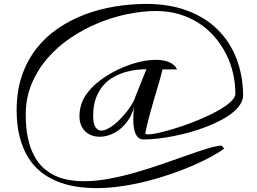

<svg xmlns="http://www.w3.org/2000/svg" viewBox="-20 -696 1329 991"><path d="M1234.9 -206.1Q1234.9 -180.7 1220 -157.5Q1205.1 -134.3 1179.2 -113.5Q1153.3 -92.8 1118.2 -74.5Q1083 -56.2 1043 -40.8Q1002.9 -25.4 960 -13.4Q917 -1.5 874.8 6.8Q832.5 15.1 793 19.5Q753.4 23.9 720.7 23.9Q706.1 23.9 696 16.1Q686 8.3 679.9 -5.1Q673.8 -18.6 670.9 -37.1Q668 -55.7 668 -77.1Q668 -92.8 668.9 -110.4Q669.9 -127.9 672.9 -146Q662.6 -106.4 642.8 -77.4Q623 -48.3 598.6 -28.8Q574.2 -9.3 547.1 0.2Q520 9.8 495.1 9.8Q473.6 9.8 454.6 3.2Q435.5 -3.4 421.1 -16.8Q406.7 -30.3 398.4 -50.3Q390.1 -70.3 390.1 -97.2Q390.1 -108.9 391.8 -122.3Q393.6 -135.7 397.9 -150.9Q405.8 -182.6 428 -212.6Q450.2 -242.7 481.7 -269Q513.2 -295.4 551.3 -317.1Q589.4 -338.9 629.9 -354.5Q670.4 -370.1 710.4 -378.7Q750.5 -387.2 785.2 -387.2Q823.2 -387.2 852.3 -375.5Q881.3 -363.8 894 -337.9H818.8Q810.1 -301.3 799.3 -265.1Q788.6 -229 776.9 -189.7Q765.1 -150.4 753.2 -106.2Q741.2 -62 730 -9.8V-8.3Q730 -2.4 745.6 -2.4Q760.7 -2.4 788.3 -8.1Q815.9 -13.7 850.3 -23.4Q884.8 -33.2 923.8 -46.4Q962.9 -59.6 1001 -75.4Q1039.1 -91.3 1074.2 -108.6Q1109.4 -126 1136.2 -143.8Q1163.1 -161.6 1179 -179.2Q1194.8 -196.8 1194.8 -212.9Q1194.8 -267.1 1182.4 -319.6Q1169.9 -372.1 1145.8 -419.4Q1121.6 -466.8 1086.4 -507.1Q1051.3 -547.4 1005.9 -576.7Q960.4 -606 905.3 -622.6Q850.1 -639.2 786.1 -639.2Q715.3 -639.2 637.9 -623.3Q560.5 -607.4 485.6 -576.4Q410.6 -545.4 343.3 -499.8Q275.9 -454.1 224.6 -394.8Q173.3 -335.4 143.1 -262.7Q112.8 -189.9 112.8 -105Q112.8 -38.6 123.3 12.5Q133.8 63.5 153.1 101.8Q172.4 140.1 199.5 166.3Q226.6 192.4 260 208.7Q293.5 225.1 332.3 232.2Q371.1 239.3 413.6 239.3Q476.6 239.3 544.9 226.3Q613.3 213.4 681.9 193.6Q750.5 173.8 816.7 150.9Q882.8 127.9 940.7 107.4Q998.5 86.9 1045.4 72.3Q1092.3 57.6 1123 55.2L1137.7 70.8Q1112.8 89.4 1072.3 111.6Q1031.7 133.8 980 156.5Q928.2 179.2 867.4 200.4Q806.6 221.7 741.5 238.3Q676.3 254.9 609.1 264.9Q542 274.9 477.1 274.9Q421.4 274.9 369.4 266.4Q317.4 257.8 271.7 238.8Q226.1 219.7 188.2 189Q150.4 158.2 123.3 113.3Q96.2 68.4 81.1 8.5Q65.9 -51.3 65.9 -127.9Q65.9 -226.6 93.3 -305.7Q120.6 -384.8 168.2 -445.6Q215.8 -506.3 280.3 -550Q344.7 -593.8 418.9 -621.6Q493.2 -649.4 574 -662.6Q654.8 -675.8 734.9 -675.8Q854 -675.8 946.5 -641.1Q1039.1 -606.4 1102.5 -544.2Q1166 -481.9 1199.7 -395.5Q1233.4 -309.1 1234.9 -206.1ZM735.8 -338.9Q715.8 -338.9 687.7 -335.9Q659.7 -333 629.2 -324.5Q598.6 -315.9 568.4 -299.6Q538.1 -283.2 514.4 -256.6Q490.7 -230 475.8 -191.4Q460.9 -152.8 460.9 -99.1Q460.9 -57.1 472.7 -39.6Q484.4 -22 502.9 -22Q517.6 -22 535.4 -31Q553.2 -40 571.3 -54.7Q589.4 -69.3 606.9 -88.1Q624.5 -106.9 639.2 -126.2Q653.8 -145.5 664.3 -164.1Q674.8 -182.6 678.7 -196.8Z"/></svg>

Font: Meddon
Style: Regular
Weight: 400
Designer: Vernon Adams
Foundry: Vernon Adams
Version: Version 1.000